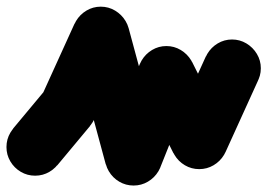

<svg xmlns="http://www.w3.org/2000/svg" viewBox="-57 -488 815 585"><path d="M-37.3 -40Q-37.3 -16.3 -25.5 3.7Q-13.7 23.7 6.3 35.5Q26.3 47.3 50 47.3Q73.7 47.3 93.7 35.5Q113.7 23.7 125.7 3.7Q137.7 -16.3 137.7 -40Q137.7 -63.7 125.7 -83.7Q113.7 -103.7 93.7 -115.7Q73.7 -127.7 50 -127.7Q26.3 -127.7 6.3 -115.7Q-13.7 -103.7 -25.5 -83.7Q-37.3 -63.7 -37.3 -40Z M-17.3 -96 117.3 16 217.3 -104 82.7 -216Z M62.7 -160Q62.7 -136.3 74.5 -116.3Q86.3 -96.3 106.3 -84.5Q126.3 -72.7 150 -72.7Q173.7 -72.7 193.7 -84.5Q213.7 -96.3 225.7 -116.3Q237.7 -136.3 237.7 -160Q237.7 -183.7 225.7 -203.7Q213.7 -223.7 193.7 -235.7Q173.7 -247.7 150 -247.7Q126.3 -247.7 106.3 -235.7Q86.3 -223.7 74.5 -203.7Q62.7 -183.7 62.7 -160Z M70.3 -196.3 229.7 -123.7 329.7 -343.7 170.3 -416.3Z M162.7 -380Q162.7 -356.3 174.5 -336.3Q186.3 -316.3 206.3 -304.5Q226.3 -292.7 250 -292.7Q273.7 -292.7 293.7 -304.5Q313.7 -316.3 325.7 -336.3Q337.7 -356.3 337.7 -380Q337.7 -403.7 325.7 -423.7Q313.7 -443.7 293.7 -455.7Q273.7 -467.7 250 -467.7Q226.3 -467.7 206.3 -455.7Q186.3 -443.7 174.5 -423.7Q162.7 -403.7 162.7 -380Z M334.7 -403 165.3 -357 265.3 13 434.7 -33Z M262.7 -10Q262.7 13.7 274.5 33.7Q286.3 53.7 306.3 65.5Q326.3 77.3 350 77.3Q373.7 77.3 393.7 65.5Q413.7 53.7 425.7 33.7Q437.7 13.7 437.7 -10Q437.7 -33.7 425.7 -53.7Q413.7 -73.7 393.7 -85.7Q373.7 -97.7 350 -97.7Q326.3 -97.7 306.3 -85.7Q286.3 -73.7 274.5 -53.7Q262.7 -33.7 262.7 -10Z M268.7 -42.3 431.3 22.3 531.3 -227.7 368.7 -292.3Z M362.7 -260Q362.7 -236.3 374.5 -216.3Q386.3 -196.3 406.3 -184.5Q426.3 -172.7 450 -172.7Q473.7 -172.7 493.7 -184.5Q513.7 -196.3 525.7 -216.3Q537.7 -236.3 537.7 -260Q537.7 -283.7 525.7 -303.7Q513.7 -323.7 493.7 -335.7Q473.7 -347.7 450 -347.7Q426.3 -347.7 406.3 -335.7Q386.3 -323.7 374.5 -303.7Q362.7 -283.7 362.7 -260Z M528.3 -299.3 371.7 -220.7 471.7 -20.7 628.3 -99.3Z M462.7 -60Q462.7 -36.3 474.5 -16.3Q486.3 3.7 506.3 15.5Q526.3 27.3 550 27.3Q573.7 27.3 593.7 15.5Q613.7 3.7 625.7 -16.3Q637.7 -36.3 637.7 -60Q637.7 -83.7 625.7 -103.7Q613.7 -123.7 593.7 -135.7Q573.7 -147.7 550 -147.7Q526.3 -147.7 506.3 -135.7Q486.3 -123.7 474.5 -103.7Q462.7 -83.7 462.7 -60Z M470.3 -96.3 629.7 -23.7 729.7 -243.7 570.3 -316.3Z M562.7 -280Q562.7 -256.3 574.5 -236.3Q586.3 -216.3 606.3 -204.5Q626.3 -192.7 650 -192.7Q673.7 -192.7 693.7 -204.5Q713.7 -216.3 725.7 -236.3Q737.7 -256.3 737.7 -280Q737.7 -303.7 725.7 -323.7Q713.7 -343.7 693.7 -355.7Q673.7 -367.7 650 -367.7Q626.3 -367.7 606.3 -355.7Q586.3 -343.7 574.5 -323.7Q562.7 -303.7 562.7 -280Z"/></svg>

Font: Linefont Thin
Style: Regular
Weight: 100
Monospace: yes
Version: Version 3.002;gftools[0.9.33]